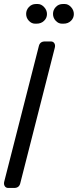

<svg xmlns="http://www.w3.org/2000/svg" viewBox="-32 -929 385 949"><path d="M146 -909.2H154.8Q171.9 -909.2 186 -894Q200.2 -878.9 200.2 -859.4Q200.2 -839.8 185.5 -825.9Q170.9 -812 148.9 -812H141.1Q124 -812 110.6 -826.4Q97.2 -840.8 97.2 -860.4Q97.2 -879.9 111.1 -894.5Q125 -909.2 146 -909.2ZM278.8 -909.2H288.1Q305.2 -909.2 319.1 -894Q333 -878.9 333 -859.4Q333 -839.8 318.6 -825.9Q304.2 -812 282.2 -812H273.9Q256.8 -812 243.4 -826.4Q230 -840.8 230 -860.4Q230 -879.9 243.9 -894.5Q257.8 -909.2 278.8 -909.2ZM160.2 -702.1Q166 -724.1 189.9 -724.1H219.2Q231 -724.1 236.6 -715.1Q242.2 -706.1 238.8 -692.9L67.9 -22Q62 0 38.1 0H8.8Q-2.9 0 -8.5 -9Q-14.2 -18.1 -11.2 -30.8Z"/></svg>

Font: Allan
Style: Regular
Weight: 400
Designer: Anton Koovit
Foundry: Anton Koovit
Version: Version 1.002